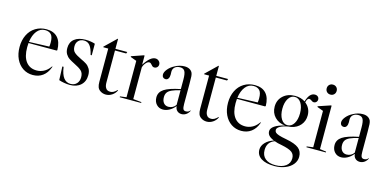

<svg xmlns="http://www.w3.org/2000/svg" viewBox="-79 -1082 3608 1784"><g transform="rotate(15 1725.5 -190.0)"><path d="M379 -114 383 -112 379 -101Q359 -48 319.5 -19Q280 10 225 10Q171 10 129 -18Q87 -46 63.5 -96Q40 -146 40 -211Q40 -276 65 -327Q90 -378 136 -406Q182 -434 241 -434Q311 -434 348.5 -392.5Q386 -351 387 -272L381 -267H111Q109 -241 109 -226Q109 -135 146 -87.5Q183 -40 249 -40Q283 -40 314.5 -55.5Q346 -71 370 -102ZM112 -278 306 -285Q309 -297 309 -325Q309 -379 288.5 -401Q268 -423 230 -423Q183 -423 152 -384Q121 -345 112 -278Z M471 -316Q471 -281 485 -258Q499 -235 519.5 -221.5Q540 -208 574 -191Q620 -169 643 -148Q666 -127 666 -86Q666 -48 644 -24.5Q622 -1 585 -1Q544 -1 518.5 -34.5Q493 -68 483 -138H471L476 -8Q497 0 527 5Q557 10 581 10Q647 10 686 -25.5Q725 -61 725 -122Q725 -159 710.5 -183Q696 -207 675.5 -220.5Q655 -234 620 -250Q575 -271 553 -290.5Q531 -310 531 -348Q531 -382 551 -402.5Q571 -423 604 -423Q640 -423 661.5 -396Q683 -369 697 -309H708V-420Q692 -426 667 -430Q642 -434 618 -434Q548 -434 509.5 -403Q471 -372 471 -316Z M791 -414 793 -409H840V-89Q840 -58 847 -39Q854 -20 871 -8Q896 10 928 10Q959 10 986.5 -8Q1014 -26 1029 -57L1025 -60Q1007 -42 992 -34Q977 -26 961 -26Q928 -26 916 -50Q905 -67 905 -102V-408H1013L1019 -424H905V-519L901 -520Z M1336 -388Q1336 -372 1325 -361Q1314 -350 1298 -350Q1288 -350 1281.5 -354.5Q1275 -359 1268 -368Q1261 -376 1255.5 -380Q1250 -384 1242 -384Q1226 -384 1209.5 -365Q1193 -346 1186 -321V-16L1266 -8V0H1060V-8L1121 -16V-366L1062 -388V-395L1175 -434H1183V-346Q1239 -434 1288 -434Q1308 -434 1322 -420.5Q1336 -407 1336 -388Z M1389 -88Q1389 -138 1434.5 -168Q1480 -198 1589 -220V-311Q1589 -369 1576 -391.5Q1563 -414 1531 -414Q1500 -414 1481 -397.5Q1462 -381 1462 -353L1463 -326Q1463 -301 1453.5 -286.5Q1444 -272 1427 -272Q1412 -272 1402.5 -282Q1393 -292 1393 -308Q1393 -332 1416.5 -360.5Q1440 -389 1477 -408Q1522 -433 1570 -433Q1598 -433 1617.5 -422Q1637 -411 1646 -391Q1651 -378 1652.5 -359Q1654 -340 1654 -286V-95Q1654 -59 1661 -45.5Q1668 -32 1686 -32Q1713 -32 1726 -51L1730 -49Q1718 -24 1698 -10.5Q1678 3 1655 3Q1629 3 1612 -12.5Q1595 -28 1593 -54L1590 -55Q1567 -26 1537 -9.5Q1507 7 1476 7Q1438 7 1413.5 -19.5Q1389 -46 1389 -88ZM1589 -68V-209Q1537 -196 1508.5 -183Q1480 -170 1468 -152Q1456 -134 1456 -107Q1456 -72 1473 -51.5Q1490 -31 1519 -31Q1540 -31 1558.5 -40.5Q1577 -50 1589 -68Z M1761 -414 1763 -409H1810V-89Q1810 -58 1817 -39Q1824 -20 1841 -8Q1866 10 1898 10Q1929 10 1956.5 -8Q1984 -26 1999 -57L1995 -60Q1977 -42 1962 -34Q1947 -26 1931 -26Q1898 -26 1886 -50Q1875 -67 1875 -102V-408H1983L1989 -424H1875V-519L1871 -520Z M2384 -114 2388 -112 2384 -101Q2364 -48 2324.5 -19Q2285 10 2230 10Q2176 10 2134 -18Q2092 -46 2068.5 -96Q2045 -146 2045 -211Q2045 -276 2070 -327Q2095 -378 2141 -406Q2187 -434 2246 -434Q2316 -434 2353.5 -392.5Q2391 -351 2392 -272L2386 -267H2116Q2114 -241 2114 -226Q2114 -135 2151 -87.5Q2188 -40 2254 -40Q2288 -40 2319.5 -55.5Q2351 -71 2375 -102ZM2117 -278 2311 -285Q2314 -297 2314 -325Q2314 -379 2293.5 -401Q2273 -423 2235 -423Q2188 -423 2157 -384Q2126 -345 2117 -278Z M2737 -400Q2763 -380 2777 -351.5Q2791 -323 2791 -288Q2791 -234 2758.5 -195.5Q2726 -157 2672 -146Q2660 -143 2648 -143Q2596 -134 2567.5 -118Q2539 -102 2539 -82Q2539 -68 2548 -58.5Q2557 -49 2582 -40.5Q2607 -32 2657 -23Q2742 -7 2778 22Q2814 51 2814 104Q2814 144 2788 176.5Q2762 209 2716 227.5Q2670 246 2613 246Q2530 246 2484.5 216.5Q2439 187 2439 134Q2439 97 2468.5 65.5Q2498 34 2548 18Q2513 4 2497.5 -13.5Q2482 -31 2482 -55Q2482 -83 2515.5 -106Q2549 -129 2612 -143Q2550 -149 2511.5 -189Q2473 -229 2473 -289Q2473 -353 2517.5 -393.5Q2562 -434 2632 -434Q2688 -434 2729 -407Q2754 -493 2806 -493Q2825 -493 2836 -482.5Q2847 -472 2847 -455Q2847 -441 2837 -431Q2827 -421 2813 -421Q2801 -421 2788 -432Q2786 -433 2779.5 -437Q2773 -441 2766 -441Q2746 -441 2737 -400ZM2717 -288Q2717 -348 2693.5 -386Q2670 -424 2632 -424Q2594 -424 2570.5 -386Q2547 -348 2547 -288Q2547 -228 2570.5 -190Q2594 -152 2632 -152Q2670 -152 2693.5 -190Q2717 -228 2717 -288ZM2627 40Q2585 33 2558 22Q2487 47 2487 125Q2487 178 2521.5 207Q2556 236 2619 236Q2682 236 2719 208.5Q2756 181 2756 134Q2756 96 2729 75.5Q2702 55 2627 40Z M2944 -626Q2965 -626 2978.5 -612.5Q2992 -599 2992 -578Q2992 -557 2978.5 -543.5Q2965 -530 2944 -530Q2923 -530 2909.5 -543.5Q2896 -557 2896 -578Q2896 -599 2909.5 -612.5Q2923 -626 2944 -626ZM2982 -434H2974L2858 -395V-388L2917 -366V-16L2856 -8V0H3043V-8L2982 -16Z M3103 -88Q3103 -138 3148.5 -168Q3194 -198 3303 -220V-311Q3303 -369 3290 -391.5Q3277 -414 3245 -414Q3214 -414 3195 -397.5Q3176 -381 3176 -353L3177 -326Q3177 -301 3167.5 -286.5Q3158 -272 3141 -272Q3126 -272 3116.5 -282Q3107 -292 3107 -308Q3107 -332 3130.5 -360.5Q3154 -389 3191 -408Q3236 -433 3284 -433Q3312 -433 3331.5 -422Q3351 -411 3360 -391Q3365 -378 3366.5 -359Q3368 -340 3368 -286V-95Q3368 -59 3375 -45.5Q3382 -32 3400 -32Q3427 -32 3440 -51L3444 -49Q3432 -24 3412 -10.5Q3392 3 3369 3Q3343 3 3326 -12.5Q3309 -28 3307 -54L3304 -55Q3281 -26 3251 -9.5Q3221 7 3190 7Q3152 7 3127.5 -19.5Q3103 -46 3103 -88ZM3303 -68V-209Q3251 -196 3222.5 -183Q3194 -170 3182 -152Q3170 -134 3170 -107Q3170 -72 3187 -51.5Q3204 -31 3233 -31Q3254 -31 3272.5 -40.5Q3291 -50 3303 -68Z"/></g></svg>

Font: Libre Caslon Display
Style: Regular
Weight: 400
Designer: Pablo Impallari, Rodrigo Fuenzalida
Foundry: Pablo Impallari, Rodrigo Fuenzalida
Version: Version 1.100; ttfautohint (v1.6) -l 8 -r 50 -G 200 -x 14 -D